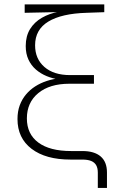

<svg xmlns="http://www.w3.org/2000/svg" viewBox="-20 -748 580 900"><path d="M438.5 132.8V61Q438.5 40 430.9 26.6Q423.3 13.2 407.5 6.6Q391.6 0 365.7 0H310.1Q194.3 0 128.2 -50.3Q62 -100.6 62 -189.9Q62 -225.6 72.5 -254.2Q83 -282.7 101.6 -304.9Q120.1 -327.1 145 -343Q169.9 -358.9 199 -368.4Q228 -377.9 259.3 -381.3V-375Q227.5 -379.4 199 -391.1Q170.4 -402.8 148.2 -422.1Q126 -441.4 113.3 -468.8Q100.6 -496.1 100.6 -532.2Q100.6 -578.6 120.8 -611.6Q141.1 -644.5 176.5 -664.8Q211.9 -685.1 257.3 -693.4L256.3 -691.4L95.7 -688V-727.5H468.8V-690.9L386.2 -688Q269 -684.6 206.8 -647Q144.5 -609.4 144.5 -535.6Q144.5 -472.2 188.2 -434.1Q231.9 -396 308.6 -396H420.4V-355.5H305.2Q212.9 -355.5 159.4 -311.5Q106 -267.6 106 -192.9Q106 -119.6 159.7 -79.8Q213.4 -40 313 -40H366.2Q422.4 -40 451.9 -14.6Q481.4 10.7 481.4 60.5V132.8Z"/></svg>

Font: Inter 20pt ExtraLight
Style: Regular
Weight: 250
Version: Version 4.001;git-66647c0bb